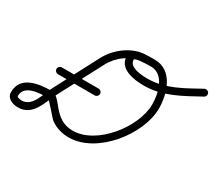

<svg xmlns="http://www.w3.org/2000/svg" viewBox="-113 -788 1149 1027"><g transform="rotate(30 461.0 -274.5)"><path d="M173.9 -243.5C249.6 -243.1 325.4 -243.1 401.1 -243.5C412.7 -243.5 422.1 -253 422 -264.6C421.9 -276.2 412.5 -285.5 400.9 -285.5C325.3 -285.1 249.7 -285.1 174.1 -285.5C162.5 -285.5 153.1 -276.2 153 -264.6C152.9 -253 162.3 -243.5 173.9 -243.5ZM534 -569C448.2 -569 364.9 -505.2 326.5 -432.1C279.8 -343.2 233.1 -254.3 186.3 -165.4C161 -117.3 142.3 -24.4 76.6 -24.4C70.3 -24.4 46.3 -26.1 46.3 -35.9C46.3 -104.9 140.1 -107.2 189.5 -107.2C199.5 -107.2 265.6 -23.5 279.5 -13.6C312.9 10.4 352.1 21 393 21C563.7 21 733.8 -191.2 733.8 -355.7C733.8 -446.7 694.8 -569.9 584.5 -569.9C543.6 -569.9 443.8 -573.8 443.8 -513C443.8 -433 540.8 -420.2 601.6 -420.2C717.8 -420.2 812.7 -477 910.9 -530.5C921.1 -536 924.9 -548.8 919.3 -559C913.8 -569.1 901 -572.9 890.8 -567.4C799.3 -517.5 709.8 -462.2 601.6 -462.2C568.6 -462.2 485.8 -465 485.8 -513C485.8 -527.1 572.3 -527.9 584.5 -527.9C667.9 -527.9 691.8 -421.2 691.8 -355.7C691.8 -214.6 540.4 -21 393 -21C269.6 -21 252.8 -149.2 189.5 -149.2C112.9 -149.2 4.3 -135.4 4.3 -35.9C4.3 3 43.9 17.6 76.6 17.6C169.6 17.6 189 -80.3 223.5 -145.8C270.2 -234.8 317 -323.7 363.7 -412.6C394.8 -471.8 463.9 -527 534 -527C545.6 -527 555 -536.4 555 -548C555 -559.6 545.6 -569 534 -569Z"/></g></svg>

Font: FRB American Cursive Guidelines Arrows Medium
Style: Italic
Weight: 500
Italic angle: -25°
Version: Version 2.0;Modular Font Editor K font №1